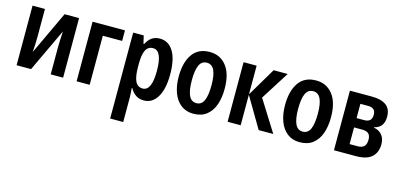

<svg xmlns="http://www.w3.org/2000/svg" viewBox="-70 -1001 3519 1690"><g transform="rotate(15 1690.0 -156.5)"><path d="M174 -543V-292Q174 -259 172.5 -221Q171 -183 168 -149L353 -543H485V0H372V-250Q372 -284 374 -323Q376 -362 378 -393L193 0H61V-543Z M903 -543V-447H727V0H608V-543Z M1220 -553Q1299 -553 1343.5 -481Q1388 -409 1388 -271Q1388 -137 1343 -63.5Q1298 10 1222 10Q1179 10 1148 -11Q1117 -32 1097 -69H1092Q1094 -44 1095.5 -22.5Q1097 -1 1097 15V240H978V-543H1074L1091 -471H1097Q1119 -513 1148.5 -533Q1178 -553 1220 -553ZM1184 -456Q1138 -456 1117.5 -415Q1097 -374 1097 -287V-265Q1097 -176 1117.5 -132.5Q1138 -89 1185 -89Q1267 -89 1267 -271Q1267 -456 1184 -456Z M1884 -273Q1884 -190 1861.5 -126.5Q1839 -63 1792 -26.5Q1745 10 1673 10Q1606 10 1559.5 -26Q1513 -62 1489 -126Q1465 -190 1465 -273Q1465 -402 1517.5 -477.5Q1570 -553 1675 -553Q1770 -553 1827 -481Q1884 -409 1884 -273ZM1585 -272Q1585 -181 1606.5 -134Q1628 -87 1675 -87Q1722 -87 1743 -134Q1764 -181 1764 -273Q1764 -363 1742.5 -409Q1721 -455 1674 -455Q1627 -455 1606 -409Q1585 -363 1585 -272Z M2258 -543H2386L2222 -284L2400 0H2267L2103 -278V0H1984V-543H2103V-282Z M2853 -273Q2853 -190 2830.5 -126.5Q2808 -63 2761 -26.5Q2714 10 2642 10Q2575 10 2528.5 -26Q2482 -62 2458 -126Q2434 -190 2434 -273Q2434 -402 2486.5 -477.5Q2539 -553 2644 -553Q2739 -553 2796 -481Q2853 -409 2853 -273ZM2554 -272Q2554 -181 2575.5 -134Q2597 -87 2644 -87Q2691 -87 2712 -134Q2733 -181 2733 -273Q2733 -363 2711.5 -409Q2690 -455 2643 -455Q2596 -455 2575 -409Q2554 -363 2554 -272Z M3329 -405Q3329 -307 3242 -287V-283Q3288 -276 3315.5 -243.5Q3343 -211 3343 -159Q3343 -84 3297 -42Q3251 0 3154 0H2953V-543H3152Q3238 -543 3283.5 -510Q3329 -477 3329 -405ZM3211 -392Q3211 -455 3143 -455H3072V-325H3142Q3211 -325 3211 -392ZM3223 -168Q3223 -207 3203.5 -223.5Q3184 -240 3146 -240H3072V-88H3146Q3184 -88 3203.5 -107Q3223 -126 3223 -168Z"/></g></svg>

Font: Avrile Sans Condensed SemiBold
Style: Regular
Weight: 600
Width: 3
Designer: Monotype Design Team
Foundry: Monotype Imaging Inc.
Version: Version 2.001;September 10, 2019;FontCreator 11.5.0.2425 64-